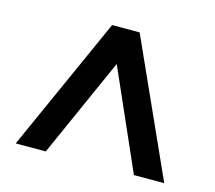

<svg xmlns="http://www.w3.org/2000/svg" viewBox="-82 -796 817 728"><g transform="rotate(15 327.0 -432.0)"><path d="M328 -558 154 -168H36L273 -696H381L619 -168H500Z"/></g></svg>

Font: Poppins Medium
Style: Regular
Weight: 500
Designer: Ninad Kale (Devanagari), Jonny Pinhorn (Latin)
Version: Version 5.002